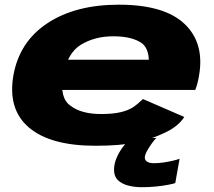

<svg xmlns="http://www.w3.org/2000/svg" viewBox="-20 -616 916 820"><path d="M387.5 6.5 411.5 -129Q327 -129 281 -164.5Q233 -198 250 -292.5Q266.5 -388.5 325.5 -425Q385 -461 464 -461Q545 -461 587.5 -430.5Q614 -407.5 615.5 -361H242.5L220 -232H814Q824.5 -258.5 830 -293Q854.5 -432.5 767.5 -514.5Q681 -596 487.5 -596Q302 -596 182 -516.5Q62.5 -437.5 37 -293Q12.5 -148.5 104 -71Q195.5 6.5 387.5 6.5ZM411.5 -129 387.5 6.5Q494 6.5 559.5 -7.5Q624 -20.5 683.5 -49Q741.5 -76 767 -116.5L590.5 -193Q569 -172 547.5 -157.5Q525 -143.5 493.5 -136.5Q461 -129 411.5 -129ZM585 183.5Q617 183.5 646.8 180.5Q676.5 177.5 699 173Q721.5 168.5 728.5 166L747 62Q738.5 65.5 719.8 70Q701 74.5 679.2 77.8Q657.5 81 638 81Q617.5 81 608 74.2Q598.5 67.5 598.5 57.5Q598.5 46 607.5 29.5Q616.5 13 628 -3Q639.5 -19 648 -27H541.5Q523 -12 505.8 10.5Q488.5 33 477.8 58.8Q467 84.5 467 109.5Q467 137.5 483.8 153.5Q500.5 169.5 527.5 176.5Q554.5 183.5 585 183.5Z"/></svg>

Font: Anybody Expanded ExtraBold
Style: Italic
Weight: 800
Width: 7
Italic angle: -10°
Version: Version 1.113;gftools[0.9.25]